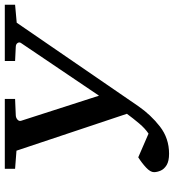

<svg xmlns="http://www.w3.org/2000/svg" viewBox="18 -729 727 803"><g transform="rotate(-90 381.5 -327.5)"><path d="M140.1 16.1Q109.4 16.1 92.5 5.9Q75.7 -4.4 69.3 -19.3Q63 -34.2 63 -46.9Q63 -62 82 -79.8Q101.1 -97.7 125 -112.8L224.1 -69.8Q245.6 -84 266.6 -108.9Q287.6 -133.8 307.1 -160.2L152.8 -622.1L77.1 -627.9V-670.9H369.1V-627.9L300.8 -625Q290 -624.5 282.7 -617.9Q275.4 -611.3 277.8 -603L382.8 -276.9L603 -603Q607.9 -609.9 603.3 -617.2Q598.6 -624.5 587.9 -625L527.8 -627.9V-670.9H763.2V-627.9L688 -621.1L339.8 -113.8Q303.2 -60.5 253.9 -22.2Q204.6 16.1 140.1 16.1Z"/></g></svg>

Font: Charis
Style: Italic
Weight: 400
Italic angle: -11°
Designer: Walt Agee, Miriam Martin, Annie Olsen, Victor Gaultney, Lorna Priest, Alan Ward, Bob Hallissy, Martin Hosken, Sharon Cor
Foundry: SIL Global
Version: Version 7.000